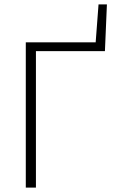

<svg xmlns="http://www.w3.org/2000/svg" viewBox="-20 -851 525 871"><path d="M97 0V-659H414L427 -831H465L456 -619H143V0Z"/></svg>

Font: CV Source Sans Light
Style: Regular
Weight: 300
Designer: Paul D. Hunt
Foundry: Adobe Systems Incorporated
Version: Version 3.001